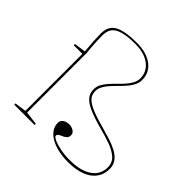

<svg xmlns="http://www.w3.org/2000/svg" viewBox="-193 -913 1096 1096"><g transform="rotate(45 355.0 -365.0)"><path d="M508 15Q464 15 427.5 6.5Q391 -2 364.5 -17.5Q338 -33 323.5 -54.5Q309 -76 309 -102Q309 -116 316.5 -125Q324 -134 336 -138.5Q348 -143 361 -143Q374 -143 386 -138.5Q398 -134 405.5 -126Q413 -118 413 -105Q413 -90 404 -81.5Q395 -73 383 -68Q371 -63 362 -57.5Q353 -52 353 -43Q353 -34 374.5 -24Q396 -14 431.5 -7Q467 0 508 0Q594 0 642.5 -33Q691 -66 691 -125Q691 -163 664 -186.5Q637 -210 595 -225Q553 -240 506 -252Q436 -271 394.5 -289.5Q353 -308 335.5 -330Q318 -352 318 -382Q318 -405 328.5 -424.5Q339 -444 355.5 -462.5Q372 -481 390.5 -499Q409 -517 425.5 -535.5Q442 -554 452.5 -574Q463 -594 463 -616Q463 -651 443.5 -677.5Q424 -704 389 -719Q354 -734 305 -734Q251 -734 217.5 -726.5Q184 -719 166.5 -706Q149 -693 142.5 -675Q136 -657 136 -636Q136 -613 137 -589Q138 -565 140 -542.5Q142 -520 144 -500V-20L224 -10V0H60V-10L130 -20V-480H60V-490L130 -500Q126 -541 124 -576.5Q122 -612 122 -637Q122 -660 128.5 -678Q135 -696 148.5 -708.5Q162 -721 183.5 -729Q205 -737 235 -741Q265 -745 305 -745Q345 -745 376.5 -736Q408 -727 430.5 -710Q453 -693 465 -669.5Q477 -646 477 -616Q477 -596 469 -578Q461 -560 448 -543.5Q435 -527 420 -511.5Q405 -496 389.5 -480.5Q374 -465 361 -449Q348 -433 340 -416.5Q332 -400 332 -382Q332 -366 337.5 -352.5Q343 -339 356 -327.5Q369 -316 389 -306Q409 -296 438.5 -286Q468 -276 508 -265Q544 -255 579 -244Q614 -233 642.5 -218Q671 -203 688 -180.5Q705 -158 705 -125Q705 -92 691.5 -66Q678 -40 653 -22Q628 -4 591.5 5.5Q555 15 508 15Z"/></g></svg>

Font: Kalnia Thin
Style: Regular
Weight: 250
Designer: Frida Medrano
Foundry: Frida Medrano
Version: Version 1.105